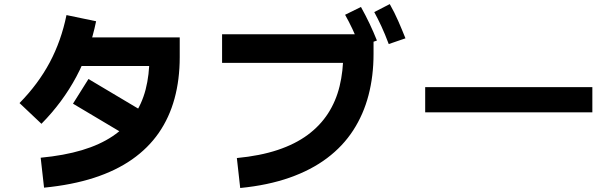

<svg xmlns="http://www.w3.org/2000/svg" viewBox="-20 -874 3040 951"><path d="M198.2 55.5 181.5 -92.8Q297.5 -103.8 386 -130.3Q474.5 -156.8 537.9 -199.4Q601.3 -242 641.8 -299.7Q682.3 -357.5 701.3 -430.5Q720.2 -503.5 720.2 -591.2L762.7 -547H318V-688.7H870.2V-591.2Q870.2 -480 844.5 -385.8Q818.8 -291.5 766.4 -215.8Q714 -140.2 633.9 -84.2Q553.8 -28.2 445.2 6.9Q336.5 42 198.2 55.5ZM185.3 -260.8 76.7 -363.5Q169.2 -457.7 226.3 -564.7Q283.3 -671.7 309.3 -799.3L456 -768.7Q396.2 -474.7 185.3 -260.8ZM700.5 -314.7 623.8 -192.5 341.5 -360.5 418.2 -482.7Z M1169.8 57.2 1153.2 -91.2Q1268.2 -102.2 1355.3 -131.2Q1442.3 -160.2 1504.1 -205.9Q1565.8 -251.7 1605 -312.4Q1644.2 -373.2 1662.2 -447.5Q1680.2 -521.8 1680.2 -606.7L1722.7 -562.5H1080V-704.2H1830.2V-606.7Q1830.2 -497.3 1805.3 -402.3Q1780.5 -307.2 1729.5 -228.5Q1678.5 -149.8 1600 -90.8Q1521.5 -31.7 1414.3 6Q1307.2 43.7 1169.8 57.2ZM1762.5 -644Q1742.7 -694 1725.3 -731Q1707.8 -768 1689.3 -800.8L1767.8 -839.5Q1790.5 -799 1810.5 -756.9Q1830.5 -714.8 1847 -673.2ZM1905.5 -655.8Q1886.3 -706.8 1868.8 -744.4Q1851.3 -782 1833.7 -814.2L1910.5 -853.7Q1934.2 -812.2 1952.9 -769.1Q1971.7 -726 1988.3 -684.2Z M2914 -442.5V-317.5H2086V-442.5Z"/></svg>

Font: Murecho Thin
Style: Regular
Weight: 100
Designer: Neil Summerour
Foundry: Positype
Version: Version 1.010